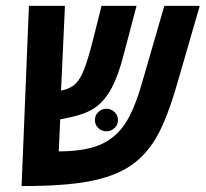

<svg xmlns="http://www.w3.org/2000/svg" viewBox="-20 -626 697 651"><path d="M187 -318.8Q218.3 -325.2 234.9 -340.8Q251.5 -356.4 264.9 -389.9Q278.3 -423.3 296.9 -497.1L324.2 -606H442.9L398.9 -439Q380.9 -369.6 359.1 -328.6Q337.4 -287.6 307.4 -264.6Q277.3 -241.7 225.1 -230L184.1 -221.2L179.2 -112.8Q264.2 -112.8 315.9 -133.8Q367.7 -154.8 400.6 -201.4Q433.6 -248 460.9 -342.8L537.1 -606H657.2L582 -346.2Q545.4 -218.8 508.1 -156.5Q470.7 -94.2 416.7 -60.1Q362.8 -25.9 279.1 -10.5Q195.3 4.9 53.2 4.9L78.1 -606H200.2ZM301.8 -218.3Q301.8 -235.4 313.5 -246.3Q325.2 -257.3 340.8 -257.3Q356.4 -257.3 368.2 -246.3Q379.9 -235.4 379.9 -218.3Q379.9 -202.6 368.2 -191.7Q356.4 -180.7 340.8 -180.7Q325.2 -180.7 313.5 -191.7Q301.8 -202.6 301.8 -218.3Z"/></svg>

Font: Cousine
Style: Bold Italic
Weight: 700
Italic angle: -12°
Monospace: yes
Designer: Steve Matteson
Foundry: Ascender Corporation
Version: Version 1.20